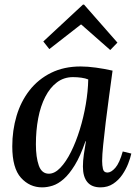

<svg xmlns="http://www.w3.org/2000/svg" viewBox="-20 -798 588 829"><path d="M328 -511Q358 -511 394.5 -506Q431 -501 466 -493Q459 -440 451 -382.5Q443 -325 436.5 -270.5Q430 -216 425.5 -172Q421 -128 421 -103Q421 -84 424.5 -68.5Q428 -53 444 -53Q460 -53 478 -73.5Q496 -94 510 -144L547 -135Q543 -116 533.5 -91.5Q524 -67 508 -43.5Q492 -20 468.5 -4.5Q445 11 414 11Q376 11 357 -12Q338 -35 338 -79Q338 -103 342 -131Q346 -159 351 -188H349Q327 -124 303 -85Q279 -46 255 -25Q231 -4 207.5 3.5Q184 11 162 11Q108 11 70.5 -30.5Q33 -72 33 -166Q33 -235 51.5 -297.5Q70 -360 107.5 -408Q145 -456 200.5 -483.5Q256 -511 328 -511ZM295 -465Q256 -465 226 -442.5Q196 -420 175.5 -380Q155 -340 145 -287.5Q135 -235 135 -175Q135 -119 147.5 -83.5Q160 -48 191 -48Q216 -48 240.5 -73.5Q265 -99 286.5 -142Q308 -185 324.5 -238.5Q341 -292 350.5 -348Q360 -404 361 -455Q349 -460 331.5 -462.5Q314 -465 295 -465ZM456 -582 331 -692H329L193 -586L167 -619L338 -778H343L487 -614Z"/></svg>

Font: Lora Medium
Style: Italic
Weight: 500
Italic angle: -3°
Designer: Olga Karpushina, Alexei Vanyashin (Cyrillic)
Foundry: Cyreal
Version: Version 3.004